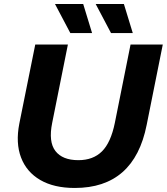

<svg xmlns="http://www.w3.org/2000/svg" viewBox="-20 -921 828 953"><path d="M351 12Q248 12 180 -27.5Q112 -67 84.5 -139Q57 -211 76 -308L155 -700H317L239 -311Q220 -217 255 -171.5Q290 -126 369 -126Q442 -126 486 -169.5Q530 -213 550 -311L628 -700H788L708 -301Q646 12 351 12ZM329 -757 253 -901H393L437 -757ZM531 -757 455 -901H595L639 -757Z"/></svg>

Font: Montserrat
Style: Bold Italic
Weight: 700
Italic angle: -11.3°
Designer: Julieta Ulanovsky
Foundry: Julieta Ulanovsky
Version: Version 9.000; ttfautohint (v1.8.4.7-5d5b)